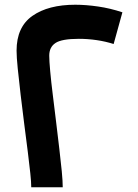

<svg xmlns="http://www.w3.org/2000/svg" viewBox="-20 -791 585 811"><path d="M112 0Q112 -22 108 -59Q104 -96 97.5 -149Q91 -202 82 -270Q74 -332 67 -392Q60 -452 55 -501Q50 -550 50 -577Q50 -677 117 -724Q184 -771 298 -771Q343 -771 394.5 -763.5Q446 -756 497 -739L460 -605Q426 -616 388.5 -621.5Q351 -627 313 -627Q241 -627 214.5 -609.5Q188 -592 188 -556Q188 -535 192 -490.5Q196 -446 203 -390.5Q210 -335 217 -276Q224 -217 230.5 -163Q237 -109 241 -67Q245 -25 245 0Z"/></svg>

Font: Alexandria SemiBold
Style: Regular
Weight: 600
Designer: Mohamed Gaber
Foundry: Kief Type Foundry
Version: Version 5.100